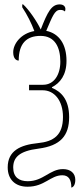

<svg xmlns="http://www.w3.org/2000/svg" viewBox="-20 -681 369 872"><path d="M304 171C314 169 322 157 322 136C322 105 300 87 266 87C206 87 177 142 106 142C67 142 40 124 40 80C40 35 66 5 155 -6C255 -19 294 -65 294 -149C294 -230 257 -265 216 -282V-285C253 -304 282 -340 282 -405C282 -479 249 -529 190 -541C218 -606 228 -636 253 -636C265 -636 268 -634 275 -629C276 -632 277 -636 277 -640C277 -652 268 -661 251 -661C214 -661 196 -627 165 -547C148 -584 109 -640 85 -661H81V-648C104 -613 123 -575 136 -540C74 -529 40 -481 40 -444C40 -417 52 -406 65 -406C65 -483 100 -518 164 -518C229 -518 254 -467 254 -401C254 -341 225 -296 176 -296H112V-271H174C227 -271 266 -224 266 -150C266 -67 224 -38 152 -31C72 -23 15 4 15 79C15 132 47 167 105 167C183 167 209 115 263 115C292 115 304 135 304 171Z"/></svg>

Font: Noto Serif ExtraCondensed Thin
Style: Regular
Weight: 100
Width: 2
Designer: Monotype Design Team
Foundry: Monotype Imaging Inc.
Version: Version 2.013